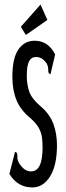

<svg xmlns="http://www.w3.org/2000/svg" viewBox="-20 -809 290 839"><path d="M121 10Q57 10 21 -49L43 -135L45 -145L52 -143Q57 -135 56 -123Q55 -111 63 -97Q85 -60 116 -60Q166 -60 166 -164Q166 -188 163.5 -208Q161 -228 150.5 -248Q140 -268 115 -291Q70 -327 52 -371.5Q34 -416 34 -473Q34 -555 60.5 -593Q87 -631 131 -631Q191 -631 221 -571L203 -495L201 -485L194 -488Q190 -495 190.5 -507Q191 -519 183 -533Q172 -548 161 -554Q150 -560 137 -560Q117 -560 107 -541Q97 -522 97 -478Q97 -439 108 -408Q119 -377 157 -345Q198 -310 213.5 -267Q229 -224 229 -174Q229 -87 199 -38.5Q169 10 121 10ZM93 -656 71 -692 157 -789 187 -722Z"/></svg>

Font: Inconsolata UltraCondensed SemiBold
Style: Regular
Weight: 600
Width: 1
Monospace: yes
Designer: Raph Levien, Cyreal, Brenton Simpson
Foundry: Raph Levien, Cyreal, Google
Version: Version 3.001; ttfautohint (v1.8.2.53-6de2)